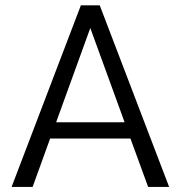

<svg xmlns="http://www.w3.org/2000/svg" viewBox="-20 -724 692 736"><path d="M475.1 -192.9H177.2H171.9L170.4 -188L105 -7.3H24.4L290 -703.6H362.3L628.4 -7.3H547.9L481.9 -188L480 -192.9ZM205.6 -255.4H447.3H457.5L454.1 -265.1L333 -597.7L326.2 -616.7L319.3 -597.7L198.7 -265.1L195.3 -255.4Z"/></svg>

Font: Vazir Light FD-UI
Style: Light-FD-UI
Weight: 300
Designer: Saber Rastikerdar
Foundry: Saber Rastikerdar
Version: Version 30.1.0